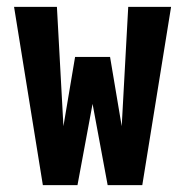

<svg xmlns="http://www.w3.org/2000/svg" viewBox="-20 -540 540 560"><path d="M395 0H294L250 -237L206 0H105L21 -520H146L165 -172L199 -374H301L335 -172L354 -520H479Z"/></svg>

Font: Iosevka Heavy
Style: Regular
Weight: 900
Monospace: yes
Designer: Belleve Invis
Foundry: Belleve Invis
Version: Version 32.5.0; ttfautohint (v1.8.4)